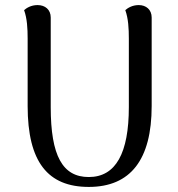

<svg xmlns="http://www.w3.org/2000/svg" viewBox="-20 -724 701 757"><path d="M578 -655C578 -686 556 -704 527 -704C501 -704 483 -692 474 -684C486 -651 488 -611 488 -572V-302C488 -121 437 -26 330 -26C227 -26 180 -109 180 -302V-655C180 -686 158 -704 128 -704C102 -704 84 -692 75 -684C87 -651 89 -611 89 -572V-306C89 -85 169 13 330 13C495 13 578 -95 578 -306Z"/></svg>

Font: Arima Koshi Medium
Style: Regular
Weight: 500
Designer: Joana Correia and Natanael Gama
Foundry: NDISCOVER
Version: Version 1.019;PS 001.019;hotconv 1.0.88;makeotf.lib2.5.64775